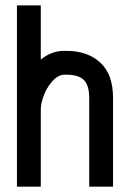

<svg xmlns="http://www.w3.org/2000/svg" viewBox="-20 -704 490 724"><path d="M220.7 -422.4Q195.8 -419.9 175 -395Q154.3 -370.1 144 -341.3Q133.8 -312.5 133.8 -291.5V0H43.9V-683.6H133.8V-479.5Q174.3 -512.2 220.7 -512.2H229.5Q310.5 -512.2 358.4 -467.8Q406.2 -423.3 406.2 -335.4V0H316.4V-335.4Q316.4 -381.8 296.4 -402.1Q276.4 -422.4 229.5 -422.4Z"/></svg>

Font: Anka/Coder Narrow
Style: Bold
Weight: 700
Width: 3
Monospace: yes
Version: Version 001.100